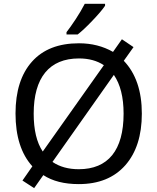

<svg xmlns="http://www.w3.org/2000/svg" viewBox="-20 -951 821 1002"><path d="M327.1 -771H385.3C405.8 -787.1 431.2 -810.5 461.4 -842.3C491.7 -874 514.2 -899.9 528.3 -920.9V-931.2H422.4C409.2 -905.8 393.6 -878.9 374.5 -850.1C355.5 -821.3 339.4 -798.8 327.1 -783.2ZM720.2 -357.9C720.2 -475.6 689 -567.9 626 -633.8L676.8 -705.1L616.2 -746.1L569.8 -680.2C517.6 -710 458.5 -725.1 392.1 -725.1C285.6 -725.1 204.1 -693.4 147 -629.4C89.8 -565.4 61 -475.1 61 -358.9C61 -239.3 90.3 -147.5 148.9 -83L97.2 -8.8L158.2 30.8L206.1 -37.1C253.9 -5.9 315.4 9.8 391.1 9.8C495.1 9.8 575.7 -22.9 633.8 -88.4C691.4 -153.8 720.2 -243.7 720.2 -357.9ZM155.8 -357.9C155.8 -545.9 237.3 -646 392.1 -646C443.4 -646 486.3 -634.3 522 -610.8L203.1 -160.2C171.4 -207.5 155.8 -273.4 155.8 -357.9ZM625 -357.9C625 -166.5 543.9 -67.9 391.1 -67.9C336.9 -67.9 291 -80.6 253.9 -106L574.2 -560.1C607.9 -511.2 625 -443.8 625 -357.9Z"/></svg>

Font: Noto Reveo Sans
Style: Regular
Weight: 400
Designer: Monotype Design team
Foundry: Monotype Imaging Inc.
Version: Version 1.04